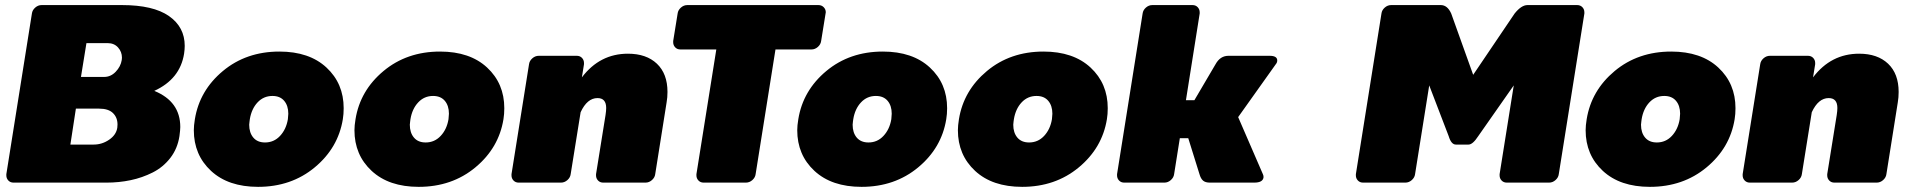

<svg xmlns="http://www.w3.org/2000/svg" viewBox="-20 -720 7540 757"><path d="M5 -28.3V-33.3L105.8 -666.7Q107.5 -680 118.8 -690Q130 -700 144.2 -700H460.8Q584.2 -700 646.2 -656.7Q708.3 -613.3 708.3 -539.2Q708.3 -525 705.8 -508.3Q690 -408.3 588.3 -361.7Q690.8 -320 690.8 -219.2Q690.8 -208.3 687.5 -183.3Q680 -134.2 651.7 -97.5Q623.3 -60.8 582.1 -40Q540.8 -19.2 495 -9.6Q449.2 0 400 0H33.3Q20.8 0 12.9 -8.3Q5 -16.7 5 -28.3ZM257.5 -150H349.2Q382.5 -150 410.4 -169.2Q438.3 -188.3 442.5 -216.7Q443.3 -220.8 443.3 -229.2Q443.3 -256.7 425.4 -274.2Q407.5 -291.7 370.8 -291.7H279.2ZM299.2 -416.7H390.8Q416.7 -416.7 436.2 -437.1Q455.8 -457.5 460 -483.3Q460.8 -486.7 460.8 -492.5Q460.8 -515.8 445.4 -532.9Q430 -550 404.2 -550H320.8Z M744.2 -206.7Q744.2 -225 748.3 -250Q766.7 -363.3 858.8 -440Q950.8 -516.7 1081.7 -516.7Q1199.2 -516.7 1267.1 -453.8Q1335 -390.8 1335 -293.3Q1335 -270 1331.7 -250Q1313.3 -136.7 1220.8 -60Q1128.3 16.7 997.5 16.7Q880 16.7 812.1 -46.2Q744.2 -109.2 744.2 -206.7ZM962.5 -228.3Q962.5 -196.7 978.8 -177.5Q995 -158.3 1025 -158.3Q1060 -158.3 1084.2 -184.2Q1108.3 -210 1115 -250Q1116.7 -265 1116.7 -271.7Q1116.7 -303.3 1100.4 -322.5Q1084.2 -341.7 1054.2 -341.7Q1019.2 -341.7 995.4 -316.2Q971.7 -290.8 965 -250Q965 -249.2 963.8 -240.8Q962.5 -232.5 962.5 -228.3Z M1377.5 -206.7Q1377.5 -225 1381.7 -250Q1400 -363.3 1492.1 -440Q1584.2 -516.7 1715 -516.7Q1832.5 -516.7 1900.4 -453.8Q1968.3 -390.8 1968.3 -293.3Q1968.3 -270 1965 -250Q1946.7 -136.7 1854.2 -60Q1761.7 16.7 1630.8 16.7Q1513.3 16.7 1445.4 -46.2Q1377.5 -109.2 1377.5 -206.7ZM1595.8 -228.3Q1595.8 -196.7 1612.1 -177.5Q1628.3 -158.3 1658.3 -158.3Q1693.3 -158.3 1717.5 -184.2Q1741.7 -210 1748.3 -250Q1750 -265 1750 -271.7Q1750 -303.3 1733.8 -322.5Q1717.5 -341.7 1687.5 -341.7Q1652.5 -341.7 1628.8 -316.2Q1605 -290.8 1598.3 -250Q1598.3 -249.2 1597.1 -240.8Q1595.8 -232.5 1595.8 -228.3Z M1996.7 -28.3V-33.3L2065.8 -466.7Q2067.5 -480 2078.8 -490Q2090 -500 2104.2 -500H2254.2Q2266.7 -500 2274.6 -491.7Q2282.5 -483.3 2282.5 -471.7V-466.7L2274.2 -415Q2345 -508.3 2455.8 -508.3Q2528.3 -508.3 2570 -468.8Q2611.7 -429.2 2611.7 -357.5Q2611.7 -335.8 2608.3 -316.7L2563.3 -33.3Q2561.7 -20 2550.4 -10Q2539.2 0 2525 0H2358.3Q2345.8 0 2337.9 -8.3Q2330 -16.7 2330 -28.3V-33.3L2367.5 -266.7Q2370 -283.3 2370 -294.2Q2370 -333.3 2335.8 -333.3Q2295 -333.3 2269.2 -277.5L2230 -33.3Q2228.3 -20 2217.1 -10Q2205.8 0 2191.7 0H2025Q2012.5 0 2004.6 -8.3Q1996.7 -16.7 1996.7 -28.3Z M2634.2 -553.3V-558.3L2651.7 -666.7Q2653.3 -680 2664.6 -690Q2675.8 -700 2690 -700H3206.7Q3219.2 -700 3227.5 -691.7Q3235.8 -683.3 3235.8 -671.7Q3235.8 -670.8 3235.4 -669.2Q3235 -667.5 3235 -666.7L3217.5 -558.3Q3215.8 -545 3204.6 -535Q3193.3 -525 3179.2 -525H3037.5L2959.2 -33.3Q2957.5 -20 2946.3 -10Q2935 0 2920.8 0H2754.2Q2741.7 0 2733.8 -8.3Q2725.8 -16.7 2725.8 -28.3V-33.3L2804.2 -525H2662.5Q2650 -525 2642.1 -533.3Q2634.2 -541.7 2634.2 -553.3Z M3123.3 -206.7Q3123.3 -225 3127.5 -250Q3145.8 -363.3 3237.9 -440Q3330 -516.7 3460.8 -516.7Q3578.3 -516.7 3646.2 -453.8Q3714.2 -390.8 3714.2 -293.3Q3714.2 -270 3710.8 -250Q3692.5 -136.7 3600 -60Q3507.5 16.7 3376.7 16.7Q3259.2 16.7 3191.2 -46.2Q3123.3 -109.2 3123.3 -206.7ZM3341.7 -228.3Q3341.7 -196.7 3357.9 -177.5Q3374.2 -158.3 3404.2 -158.3Q3439.2 -158.3 3463.3 -184.2Q3487.5 -210 3494.2 -250Q3495.8 -265 3495.8 -271.7Q3495.8 -303.3 3479.6 -322.5Q3463.3 -341.7 3433.3 -341.7Q3398.3 -341.7 3374.6 -316.2Q3350.8 -290.8 3344.2 -250Q3344.2 -249.2 3342.9 -240.8Q3341.7 -232.5 3341.7 -228.3Z M3756.7 -206.7Q3756.7 -225 3760.8 -250Q3779.2 -363.3 3871.2 -440Q3963.3 -516.7 4094.2 -516.7Q4211.7 -516.7 4279.6 -453.8Q4347.5 -390.8 4347.5 -293.3Q4347.5 -270 4344.2 -250Q4325.8 -136.7 4233.3 -60Q4140.8 16.7 4010 16.7Q3892.5 16.7 3824.6 -46.2Q3756.7 -109.2 3756.7 -206.7ZM3975 -228.3Q3975 -196.7 3991.2 -177.5Q4007.5 -158.3 4037.5 -158.3Q4072.5 -158.3 4096.7 -184.2Q4120.8 -210 4127.5 -250Q4129.2 -265 4129.2 -271.7Q4129.2 -303.3 4112.9 -322.5Q4096.7 -341.7 4066.7 -341.7Q4031.7 -341.7 4007.9 -316.2Q3984.2 -290.8 3977.5 -250Q3977.5 -249.2 3976.2 -240.8Q3975 -232.5 3975 -228.3Z M4384.2 -28.3V-33.3L4485 -666.7Q4486.7 -680 4497.9 -690Q4509.2 -700 4523.3 -700H4681.7Q4694.2 -700 4702.1 -691.7Q4710 -683.3 4710 -671.7V-666.7L4655.8 -325H4689.2L4772.5 -466.7Q4790.8 -500 4823.3 -500H4985.8Q5015.8 -500 5015.8 -481.7Q5015.8 -473.3 5010 -466.7L4861.7 -258.3L4959.2 -33.3Q4961.7 -28.3 4961.7 -22.5V-20.8Q4959.2 0 4925 0H4750Q4732.5 0 4723.3 -7.9Q4714.2 -15.8 4709.2 -33.3L4665 -175H4631.7L4609.2 -33.3Q4607.5 -20 4596.2 -10Q4585 0 4570.8 0H4412.5Q4400 0 4392.1 -8.3Q4384.2 -16.7 4384.2 -28.3Z M5325.8 -28.3V-33.3L5426.7 -666.7Q5428.3 -680 5439.6 -690Q5450.8 -700 5465 -700H5660.8Q5686.7 -700 5701.7 -666.7L5788.3 -425L5951.7 -666.7Q5978.3 -700 6002.5 -700H6198.3Q6210.8 -700 6218.8 -691.7Q6226.7 -683.3 6226.7 -671.7V-666.7L6125.8 -33.3Q6124.2 -20 6112.9 -10Q6101.7 0 6087.5 0H5920.8Q5908.3 0 5900.4 -8.3Q5892.5 -16.7 5892.5 -28.3V-33.3L5948.3 -383.3L5808.3 -183.3Q5786.7 -150 5770 -150H5745H5720Q5701.7 -150 5691.7 -183.3L5615 -383.3L5559.2 -33.3Q5557.5 -20 5546.3 -10Q5535 0 5520.8 0H5354.2Q5341.7 0 5333.8 -8.3Q5325.8 -16.7 5325.8 -28.3Z M6231.7 -206.7Q6231.7 -225 6235.8 -250Q6254.2 -363.3 6346.2 -440Q6438.3 -516.7 6569.2 -516.7Q6686.7 -516.7 6754.6 -453.8Q6822.5 -390.8 6822.5 -293.3Q6822.5 -270 6819.2 -250Q6800.8 -136.7 6708.3 -60Q6615.8 16.7 6485 16.7Q6367.5 16.7 6299.6 -46.2Q6231.7 -109.2 6231.7 -206.7ZM6450 -228.3Q6450 -196.7 6466.3 -177.5Q6482.5 -158.3 6512.5 -158.3Q6547.5 -158.3 6571.7 -184.2Q6595.8 -210 6602.5 -250Q6604.2 -265 6604.2 -271.7Q6604.2 -303.3 6587.9 -322.5Q6571.7 -341.7 6541.7 -341.7Q6506.7 -341.7 6482.9 -316.2Q6459.2 -290.8 6452.5 -250Q6452.5 -249.2 6451.3 -240.8Q6450 -232.5 6450 -228.3Z M6850.8 -28.3V-33.3L6920 -466.7Q6921.7 -480 6932.9 -490Q6944.2 -500 6958.3 -500H7108.3Q7120.8 -500 7128.8 -491.7Q7136.7 -483.3 7136.7 -471.7V-466.7L7128.3 -415Q7199.2 -508.3 7310 -508.3Q7382.5 -508.3 7424.2 -468.8Q7465.8 -429.2 7465.8 -357.5Q7465.8 -335.8 7462.5 -316.7L7417.5 -33.3Q7415.8 -20 7404.6 -10Q7393.3 0 7379.2 0H7212.5Q7200 0 7192.1 -8.3Q7184.2 -16.7 7184.2 -28.3V-33.3L7221.7 -266.7Q7224.2 -283.3 7224.2 -294.2Q7224.2 -333.3 7190 -333.3Q7149.2 -333.3 7123.3 -277.5L7084.2 -33.3Q7082.5 -20 7071.2 -10Q7060 0 7045.8 0H6879.2Q6866.7 0 6858.8 -8.3Q6850.8 -16.7 6850.8 -28.3Z"/></svg>

Font: BoonTook Mon
Style: Italic
Weight: 400
Italic angle: -9°
Designer: Sungsit Sawaiwan
Foundry: FontUni
Version: Version 3.0